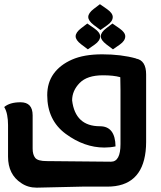

<svg xmlns="http://www.w3.org/2000/svg" viewBox="-38 -697 759 907"><path d="M377 -463.9 345.2 -487.8Q319.3 -507.8 319.3 -525.4Q319.3 -543.9 345.7 -564L374.5 -585.9L408.2 -562.5Q435.1 -543.5 435.1 -525.4Q435.1 -504.4 409.2 -486.3ZM495.6 -463.9 463.9 -487.8Q438 -507.8 438 -525.4Q438 -543.9 464.4 -564L493.2 -585.9L526.9 -562.5Q553.7 -543.5 553.7 -525.4Q553.7 -504.4 527.8 -486.3ZM436.5 -555.2 404.8 -579.1Q378.9 -599.1 378.9 -616.7Q378.9 -635.3 405.3 -655.3L434.1 -677.2L467.8 -653.8Q494.6 -634.8 494.6 -616.7Q494.6 -595.7 468.3 -577.6ZM486.3 66.9Q531.2 66.9 531.2 -16.1V-271.5L530.3 -330.6Q530.3 -331.5 529.8 -332.5Q498 -341.3 448.2 -341.3Q373.5 -341.3 338.1 -304.9Q302.7 -268.6 302.7 -222.7Q317.4 -100.6 434.1 -100.6Q506.3 -100.6 507.8 -5.4Q482.9 0 455.1 0Q360.4 0 272.7 -64.5Q185.1 -128.9 185.1 -247.6Q185.1 -306.2 215.3 -348.4Q245.6 -390.6 302.2 -415.5Q358.9 -440.4 444.8 -440.4Q534.7 -440.4 604.5 -420.9L604 -420.4Q652.3 -412.1 652.3 -345.2V-25.9Q652.3 -4.4 649.9 17.6Q630.9 184.6 469.2 184.6H351.1L135.3 189.5Q93.8 189.5 62.5 168Q0 127.4 0 43V-106.4Q0 -131.3 -4.2 -153.3Q-8.3 -175.3 -18.1 -191.4Q8.3 -213.9 59.1 -213.9Q116.2 -213.9 116.2 -152.3V4.9Q116.2 33.7 128.4 48.8Q140.6 64 182.6 64Z"/></svg>

Font: ALMAS
Style: Bold
Weight: 700
Designer: ALMAS Font/ by Husham Jawad Kadhim, derived from the Bainsely font by/ Paul James MIller
Foundry: High-Logic / Made with FontCreator
Version: Version 1.411;September 19, 2021;FontCreator 14.0.0.2814 32-